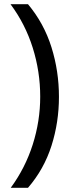

<svg xmlns="http://www.w3.org/2000/svg" viewBox="-20 -734 340 912"><path d="M260 -274Q260 -153 224.5 -41.5Q189 70 113 158H31Q100 64 135.5 -47.5Q171 -159 171 -275Q171 -394 135.5 -507Q100 -620 30 -714H113Q189 -623 224.5 -509.5Q260 -396 260 -274Z"/></svg>

Font: Noto Sans Ogham
Style: Regular
Weight: 400
Designer: Monotype Design Team
Foundry: Monotype Imaging Inc.
Version: Version 2.001; ttfautohint (v1.8.4.7-5d5b)